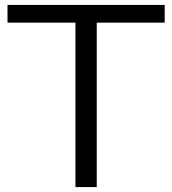

<svg xmlns="http://www.w3.org/2000/svg" viewBox="-20 -760 699 780"><path d="M286.5 0V-668H10.5V-740H649V-668H373V0Z"/></svg>

Font: Encode Sans Expanded Expanded
Style: Regular
Weight: 400
Width: 7
Designer: Multiple Designers
Foundry: Impallari Type
Version: Version 3.000; ttfautohint (v1.8.3) -l 8 -r 50 -G 200 -x 14 